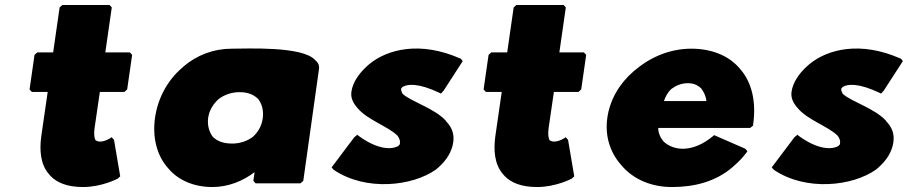

<svg xmlns="http://www.w3.org/2000/svg" viewBox="-20 -731 3655 773"><path d="M130 -520 119 -510 99 -371 108 -361H172L146 -181C139 -128 142 -70 177 -30L184 -22C210 5 252 22 314 22C390 22 452 -11 452 -11H453L464 -21L439 -168L429 -179L426 -176C426 -176 404 -161 383 -161C376 -161 370 -163 365 -166C360 -174 357 -191 361 -217L382 -361H481L492 -371L512 -510L503 -520H404L430 -701L421 -711H231L220 -701L194 -520Z M860 -332C882 -349 912 -360 944 -360C975 -360 999 -352 1019 -333C1034 -314 1042 -287 1038 -256C1034 -226 1021 -201 998 -180C977 -164 947 -153 915 -153C881 -153 855 -162 837 -180C823 -198 814 -225 818 -256C822 -286 838 -312 860 -332ZM1256 -482 1249 -489C1199 -546 974 -535 913 -535C840 -535 773 -509 721 -465L712 -457C654 -407 615 -335 604 -256C593 -177 612 -105 655 -56L661 -49C700 -5 761 22 835 22C899 22 958 -2 1005 -38L1000 -3L1009 7H1190L1201 -3L1264 -451C1266 -463 1264 -473 1256 -482Z M1421 -186 1419 -189 1406 -178 1315 -57 1324 -47C1453 40 1641 19 1736 -49L1745 -57C1778 -86 1800 -121 1805 -160C1809 -191 1800 -214 1783 -235L1780 -238L1775 -244V-245C1729 -295 1637 -321 1601 -353C1598 -359 1594 -367 1595 -373C1595 -376 1598 -378 1601 -381C1620 -393 1664 -398 1752 -356L1755 -354L1766 -366L1843 -485L1835 -495H1834C1672 -567 1540 -533 1467 -473L1459 -466C1423 -434 1400 -397 1395 -363C1391 -338 1401 -318 1416 -300L1422 -293C1461 -248 1544 -221 1580 -185C1588 -175 1592 -164 1590 -153C1590 -150 1588 -147 1583 -143C1558 -129 1502 -126 1421 -186Z M1958 -520 1947 -510 1927 -371 1936 -361H2000L1974 -181C1967 -128 1970 -70 2005 -30L2012 -22C2038 5 2080 22 2142 22C2218 22 2280 -11 2280 -11H2281L2292 -21L2267 -168L2257 -179L2254 -176C2254 -176 2232 -161 2211 -161C2204 -161 2198 -163 2193 -166C2188 -174 2185 -191 2189 -217L2210 -361H2309L2320 -371L2340 -510L2331 -520H2232L2258 -701L2249 -711H2059L2048 -701L2022 -520Z M2683 -373C2701 -386 2722 -396 2749 -396C2772 -396 2789 -389 2804 -374C2813 -361 2822 -345 2824 -324H2653C2659 -341 2667 -358 2683 -373ZM2853 -185C2768 -113 2690 -124 2651 -162C2639 -176 2630 -196 2630 -216H3000L3012 -225V-228C3026 -325 3005 -402 2960 -453L2954 -460C2910 -509 2842 -535 2763 -535C2680 -535 2602 -503 2541 -452L2531 -444C2474 -395 2435 -329 2425 -256C2415 -184 2436 -118 2479 -69L2485 -62C2530 -10 2601 22 2685 22C2777 22 2861 0 2928 -57L2937 -65C2954 -80 2972 -98 2987 -119L2989 -122L2981 -132L2855 -187Z M3193 -186 3191 -189 3178 -178 3087 -57 3096 -47C3225 40 3413 19 3508 -49L3517 -57C3550 -86 3572 -121 3577 -160C3581 -191 3572 -214 3555 -235L3552 -238L3547 -244V-245C3501 -295 3409 -321 3373 -353C3370 -359 3366 -367 3367 -373C3367 -376 3370 -378 3373 -381C3392 -393 3436 -398 3524 -356L3527 -354L3538 -366L3615 -485L3607 -495H3606C3444 -567 3312 -533 3239 -473L3231 -466C3195 -434 3172 -397 3167 -363C3163 -338 3173 -318 3188 -300L3194 -293C3233 -248 3316 -221 3352 -185C3360 -175 3364 -164 3362 -153C3362 -150 3360 -147 3355 -143C3330 -129 3274 -126 3193 -186Z"/></svg>

Font: Hussar Woodtype
Style: UltraObl
Weight: 900
Foundry: Cannot Into Space Fonts
Version: Version 1.07